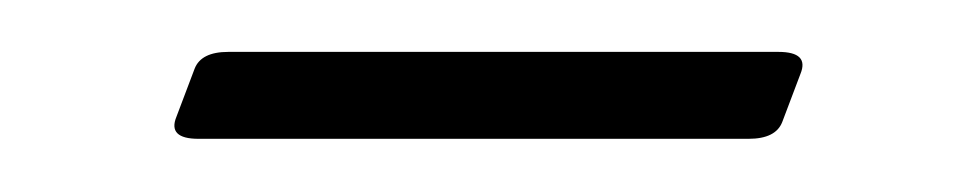

<svg xmlns="http://www.w3.org/2000/svg" viewBox="-20 -311 376 74"><path d="M280 -291Q292 -291 288.5 -282.5L281.5 -264Q279 -257.5 268.5 -257.5H56.5Q44.5 -257.5 48 -266L55 -284.5Q57.5 -291 68 -291Z"/></svg>

Font: Fraunces 72pt S050 Thin
Style: Regular
Weight: 100
Version: Version 1.000; ttfautohint (v1.8.3)